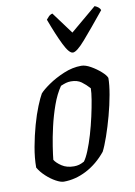

<svg xmlns="http://www.w3.org/2000/svg" viewBox="-85 -809 606 864"><g transform="rotate(-10 217.5 -377.0)"><path d="M136 0Q122 0 100 -12Q78 -24 57 -43.5Q36 -63 24 -84Q24 -128 33 -177.5Q42 -227 55 -273.5Q68 -320 82.5 -355.5Q97 -391 107 -408Q120 -423 151 -444.5Q182 -466 222.5 -483Q263 -500 303 -500Q322 -500 346.5 -486Q371 -472 390.5 -454.5Q410 -437 414 -425Q414 -394 406 -349Q398 -304 385 -256Q372 -208 357.5 -166.5Q343 -125 331 -102Q291 -53 240 -26.5Q189 0 136 0ZM193 -60Q206 -60 216.5 -63Q227 -66 240 -73Q251 -87 263.5 -117.5Q276 -148 287.5 -187Q299 -226 308 -266.5Q317 -307 322.5 -340.5Q328 -374 328 -393Q311 -412 292.5 -425.5Q274 -439 245 -439Q233 -439 222.5 -436Q212 -433 198 -427Q175 -394 158.5 -347.5Q142 -301 131 -253Q120 -205 114 -165.5Q108 -126 106 -105Q115 -90 137.5 -75Q160 -60 193 -60ZM277 -565Q260 -565 237 -611.5Q214 -658 187 -731Q192 -737 198.5 -744Q205 -751 216 -754L290 -654L409 -754Q431 -745 435 -731Q374 -656 334.5 -610.5Q295 -565 277 -565Z"/></g></svg>

Font: Texturina 72pt 72pt Medium
Style: Italic
Weight: 500
Italic angle: -11°
Designer: Guillermo Torres Carreño
Foundry: Omnibus-Type
Version: Version 1.002; ttfautohint (v1.8.3)